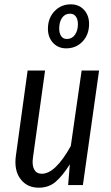

<svg xmlns="http://www.w3.org/2000/svg" viewBox="-20 -850 512 882"><path d="M305.2 -830.1Q342.8 -830.1 366 -804.7Q389.2 -779.3 389.2 -740.2Q389.2 -690.9 359.4 -659.4Q329.6 -627.9 284.2 -627.9Q247.1 -627.9 223.6 -653.3Q200.2 -678.7 200.2 -717.8Q200.2 -766.6 230.2 -798.3Q260.3 -830.1 305.2 -830.1ZM301.8 -787.1Q278.3 -787.1 265.1 -768.1Q252 -749 252 -719.2Q252 -697.3 261 -684.1Q270 -670.9 287.1 -670.9Q310.5 -670.9 324.2 -690.2Q337.9 -709.5 337.9 -738.8Q337.9 -761.2 328.4 -774.2Q318.8 -787.1 301.8 -787.1ZM158.2 12.2Q103.5 12.2 73.5 -28.6Q43.5 -69.3 53.2 -136.2L106.9 -525.9H187L131.8 -128.9Q126 -91.8 137 -71.8Q147.9 -51.8 171.9 -51.8Q234.4 -51.8 305.2 -179.2L355 -525.9H435.1L360.8 0H293L300.8 -95.2Q267.6 -42.5 235.8 -15.1Q204.1 12.2 158.2 12.2Z"/></svg>

Font: Fira Sans Compressed Book
Style: Italic
Weight: 350
Width: 3
Italic angle: -8°
Designer: Carrois Corporate & Edenspiekermann AG
Foundry: Carrois Corporate GbR & Edenspiekermann AG
Version: Version 4.203;PS 004.203;hotconv 1.0.88;makeotf.lib2.5.64775